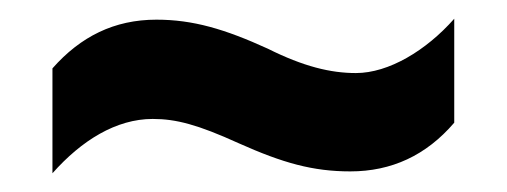

<svg xmlns="http://www.w3.org/2000/svg" viewBox="-20 -521 541 205"><path d="M235 -368C282 -347 314 -338 354 -338C398 -338 435 -355 465 -390V-501C435 -467 395 -443 360 -443C333 -443 304 -450 266 -469C220 -490 186 -500 147 -500C102 -500 66 -482 36 -448V-336C67 -371 104 -394 143 -394C168 -394 191 -388 235 -368Z"/></svg>

Font: Noto Sans Malayalam UI Condensed
Style: Bold
Weight: 700
Width: 3
Designer: Jelle Bosma - Monotype Design Team
Foundry: Monotype Imaging Inc.
Version: Version 2.104